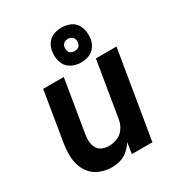

<svg xmlns="http://www.w3.org/2000/svg" viewBox="-181 -881 938 1009"><g transform="rotate(-30 288.0 -376.5)"><path d="M206 8Q232 8 257.5 0.5Q283 -7 304 -25.5Q325 -44 340 -67L329 0H454L542 -530H417L361 -192Q357 -166 341 -142Q325 -118 299 -107.5Q273 -97 247 -97Q225 -97 206 -105.5Q187 -114 177.5 -132.5Q168 -151 167 -172Q166 -193 170 -215L222 -530H97L48 -232Q42 -197 42 -162Q42 -127 52.5 -95Q63 -63 85 -39Q107 -15 139.5 -3.5Q172 8 206 8ZM340 -550Q363 -550 386.5 -558Q410 -566 425 -586.5Q440 -607 444 -630Q448 -656 444 -680.5Q440 -705 426 -724.5Q412 -744 388.5 -752.5Q365 -761 340 -761Q317 -761 294 -753Q271 -745 256 -724.5Q241 -704 237 -681Q231 -647 240.5 -615Q250 -583 278 -566.5Q306 -550 340 -550ZM340 -619Q328 -619 318 -624.5Q308 -630 305 -641.5Q302 -653 304 -665Q305 -673 310.5 -680Q316 -687 324 -690Q332 -693 340 -693Q352 -693 362 -687Q372 -681 375.5 -670Q379 -659 377 -647Q375 -639 370 -631.5Q365 -624 356.5 -621.5Q348 -619 340 -619Z"/></g></svg>

Font: Iosevka Sparkle Oblique
Style: Bold
Weight: 700
Italic angle: -9°
Designer: Belleve Invis
Foundry: Belleve Invis
Version: Version 4.5.0; ttfautohint (v1.8.3)